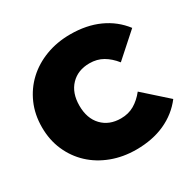

<svg xmlns="http://www.w3.org/2000/svg" viewBox="-161 -879 1059 1057"><g transform="rotate(-30 368.5 -350.0)"><path d="M414 16Q330 16 258.5 -11Q187 -38 135 -86.5Q83 -135 53.5 -202Q24 -269 24 -350Q24 -431 53.5 -498Q83 -565 135 -613.5Q187 -662 258.5 -689Q330 -716 414 -716Q517 -716 596.5 -680Q676 -644 728 -576L579 -443Q548 -482 511 -503.5Q474 -525 426 -525Q352 -525 307 -478Q262 -431 262 -350Q262 -269 307 -222Q352 -175 426 -175Q474 -175 511 -196.5Q548 -218 579 -257L728 -124Q676 -56 596.5 -20Q517 16 414 16Z"/></g></svg>

Font: Montserrat-Alt1 Black
Style: Regular
Weight: 900
Designer: Differentunic
Foundry: Differentunic
Version: Version 7.222